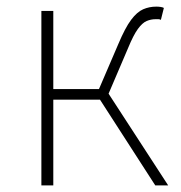

<svg xmlns="http://www.w3.org/2000/svg" viewBox="-20 -560 548 580"><path d="M105 0V-527H141V-291H279L337 -426Q358 -476 376 -500Q394 -524 412.5 -532Q431 -540 452 -540Q459 -540 465.5 -539Q472 -538 475 -536L466 -500Q462 -502 459 -502Q456 -502 450 -502Q436 -502 423 -496.5Q410 -491 396.5 -472.5Q383 -454 367 -415L308 -277L488 0H449L282 -259H141V0Z"/></svg>

Font: Noto Sans SC Thin
Style: Regular
Weight: 100
Designer: Ryoko NISHIZUKA 西塚涼子 (kana, bopomofo & ideographs); Paul D. Hunt (Latin, Greek & Cyrillic); Sandoll Communications 산돌커뮤니
Foundry: Adobe
Version: Version 2.004-H2;hotconv 1.0.118;makeotfexe 2.5.65603